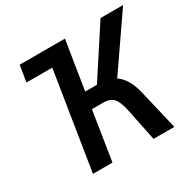

<svg xmlns="http://www.w3.org/2000/svg" viewBox="-154 -868 1042 1032"><g transform="rotate(-30 366.5 -352.5)"><path d="M75 -604 91 -705H372L356 -604ZM139 0 251 -705H372L324 -404H413L385 -386L593 -705H733L498 -364L454 -399Q489 -393 514.5 -374Q540 -355 557 -324.5Q574 -294 585 -250L644 0H515L473 -204Q461 -260 440 -282Q419 -304 378 -304H308L260 0Z"/></g></svg>

Font: Nunito Sans 10pt Condensed
Style: Bold Italic
Weight: 700
Width: 3
Italic angle: -9°
Designer: Vernon Adams
Foundry: Vernon Adams
Version: Version 3.101;gftools[0.9.27]